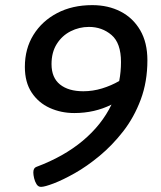

<svg xmlns="http://www.w3.org/2000/svg" viewBox="-20 -723 629 749"><path d="M340 -703Q402 -703 450.5 -678Q499 -653 527 -605Q555 -557 555 -488Q555 -404 529 -334.5Q503 -265 460.5 -210.5Q418 -156 368.5 -115Q319 -74 272 -47.5Q225 -21 189.5 -7.5Q154 6 140 6Q129 6 122.5 -4.5Q116 -15 113 -28Q110 -41 110 -50Q110 -68 122 -72Q229 -112 303 -174Q377 -236 415 -315Q349 -282 270 -282Q218 -282 174 -302Q130 -322 103.5 -362Q77 -402 77 -462Q77 -533 110.5 -587Q144 -641 203 -672Q262 -703 340 -703ZM452 -481Q452 -555 415 -586.5Q378 -618 327 -618Q289 -618 255.5 -601Q222 -584 201.5 -551.5Q181 -519 181 -473Q181 -420 214 -393.5Q247 -367 305 -367Q342 -367 378 -378Q414 -389 445 -407Q452 -443 452 -481Z"/></svg>

Font: Asap Semi Expanded Semi Expanded Medium
Style: Italic
Weight: 500
Width: 6
Italic angle: -6°
Designer: Pablo Cosgaya
Foundry: Omnibus-Type
Version: Version 3.001; ttfautohint (v1.8.4.7-5d5b)